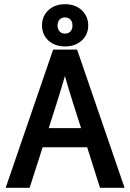

<svg xmlns="http://www.w3.org/2000/svg" viewBox="-20 -894 620 914"><path d="M289 -532Q271 -470 251.5 -408Q232 -346 212 -284H366Q346 -346 326.5 -407.5Q307 -469 289 -532ZM7 0 233 -658H347L573 0H456L395 -193H183L121 0ZM290 -734Q306 -734 315.5 -744.5Q325 -755 325 -773Q325 -790 315.5 -800.5Q306 -811 290 -811Q273 -811 263.5 -800.5Q254 -790 254 -773Q254 -755 263.5 -744.5Q273 -734 290 -734ZM290 -874Q339 -874 369.5 -845Q400 -816 400 -773Q400 -729 369 -701Q338 -673 290 -673Q241 -673 210.5 -701Q180 -729 180 -773Q180 -817 210.5 -845.5Q241 -874 290 -874Z"/></svg>

Font: Codetta
Style: Bold
Weight: 700
Designer: Ulrich Proeller
Foundry: PROSA GmbH
Version: Version 2.00;September 29, 2018;FontCreator 11.5.0.2427 64-b